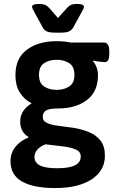

<svg xmlns="http://www.w3.org/2000/svg" viewBox="-20 -738 586 970"><path d="M261 -573Q230 -573 217 -579Q204 -585 196 -599L154 -676Q148 -686 145 -692.5Q142 -699 142 -704Q142 -718 176 -718Q199 -718 210.5 -712Q222 -706 233 -693L273 -647L314 -693Q325 -706 336 -712Q347 -718 370 -718Q404 -718 404 -704Q404 -699 401 -692.5Q398 -686 392 -676L350 -599Q342 -586 329 -579.5Q316 -573 285 -573ZM259 212Q149 212 91 179Q33 146 33 76Q33 36 57 5Q81 -26 123 -43L124 -46Q82 -71 82 -124Q82 -181 140 -216Q101 -236 79.5 -271.5Q58 -307 58 -358Q58 -444 116 -487Q174 -530 266 -530Q303 -530 337 -523H505Q532 -523 532 -480V-465Q532 -424 509 -424Q501 -424 481.5 -426.5Q462 -429 451 -432L450 -429Q462 -415 468.5 -396Q475 -377 475 -358Q475 -275 419 -232.5Q363 -190 273 -190Q228 -190 212 -179.5Q196 -169 196 -148Q196 -126 219 -116Q242 -106 277.5 -102Q313 -98 353 -92Q394 -85 429.5 -70.5Q465 -56 487.5 -28Q510 0 510 49Q510 124 443 168Q376 212 259 212ZM266 -284Q303 -284 329.5 -301Q356 -318 356 -360Q356 -402 329.5 -419Q303 -436 266 -436Q229 -436 203 -419Q177 -402 177 -360Q177 -318 203 -301Q229 -284 266 -284ZM270 112Q388 112 388 53Q388 29 364.5 18Q341 7 301 2Q261 -3 210 -9Q184 1 169 17.5Q154 34 154 55Q154 83 181 97.5Q208 112 270 112Z"/></svg>

Font: Asap SemiBold
Style: Regular
Weight: 600
Designer: Pablo Cosgaya
Foundry: Omnibus-Type
Version: Version 3.001; ttfautohint (v1.8.3)